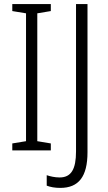

<svg xmlns="http://www.w3.org/2000/svg" viewBox="-20 -734 527 937"><path d="M228 0V-34L162 -45V-669L228 -680V-714H40V-680L107 -669V-45L40 -34V0ZM274 183C364 183 407 128 407 9V-714H351V5C351 91 328 132 271 132C248 132 226 127 208 121V172C226 179 248 183 274 183Z"/></svg>

Font: Noto Sans Devanagari Condensed Light
Style: Regular
Weight: 300
Width: 3
Designer: Jelle Bosma - Monotype Design Team
Foundry: Monotype Imaging Inc.
Version: Version 2.004